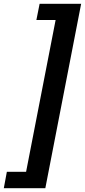

<svg xmlns="http://www.w3.org/2000/svg" viewBox="-80 -770 446 1008"><path d="M-44 132H57L212 -665H111L128 -750H346L158 218H-60Z"/></svg>

Font: Teachers SemiBold
Style: Italic
Weight: 600
Designer: Alfredo Marco Pradil & Chank Diesel
Version: Version 0.009